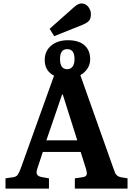

<svg xmlns="http://www.w3.org/2000/svg" viewBox="-20 -1106 780 1126"><path d="M462.9 -960 297.9 -894 271 -937 414.1 -1064Q439 -1085.9 457 -1085.9Q481.9 -1085.9 497.6 -1066.2Q513.2 -1046.4 513.2 -1022.9Q513.2 -997.6 502 -984.4Q490.7 -971.2 462.9 -960ZM688 -66.9 728 -60.1V0H418.9V-60.1L464.8 -66.9Q484.4 -69.8 488 -81.1Q491.7 -92.3 483.9 -117.2L453.1 -214.8H231L200.2 -121.1Q191.4 -97.2 196.5 -84.7Q201.7 -72.3 223.1 -67.9L267.1 -60.1V0H12.2V-60.1L59.1 -66.9Q76.2 -70.3 84.2 -81.3Q92.3 -92.3 103 -122.1L296.9 -662.1Q242.2 -690.4 242.2 -753.9Q242.2 -806.6 280 -838.4Q317.9 -870.1 377.9 -870.1Q441.9 -870.1 475.3 -840.6Q508.8 -811 508.8 -758.8Q508.8 -728.5 493.4 -704.6Q478 -680.7 451.2 -665L645 -119.1Q651.9 -99.1 655.5 -91.3Q659.2 -83.5 667 -76.4Q674.8 -69.3 688 -66.9ZM374 -817.9Q332 -817.9 332 -759.8Q332 -700.2 374 -700.2Q394.5 -700.2 405.8 -715.6Q417 -731 417 -759.8Q417 -817.9 374 -817.9ZM252 -283.2H433.1L348.1 -551.8H344.2Z"/></svg>

Font: Literata Book
Style: Bold
Weight: 700
Designer: Latin by Veronika Burian and Jose Scaglione. Greek by Irene Vlachou. Cyrillic by Vera Evstafieva
Foundry: TypeTogether
Version: Version 2.003;PS 002.003;hotconv 1.0.88;makeotf.lib2.5.64775